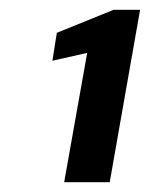

<svg xmlns="http://www.w3.org/2000/svg" viewBox="-20 -724 306 392"><path d="M111 -352 158 -616 87 -600 96 -657 212 -704H266L204 -352Z"/></svg>

Font: DM Sans 18pt SemiBold
Style: Italic
Weight: 600
Italic angle: -10°
Designer: Colophon Foundry, Jonny Pinhorn
Foundry: Colophon Foundry
Version: Version 4.004;gftools[0.9.30]